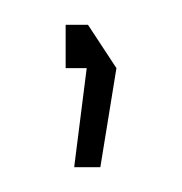

<svg xmlns="http://www.w3.org/2000/svg" viewBox="-20 -720 147 155"><path d="M33 -665V-700H51L74 -665ZM40 -586 50 -665H74L61 -585H40Z"/></svg>

Font: Foldit Thin
Style: Regular
Weight: 100
Designer: Sophia Tai
Foundry: Sophia Tai
Version: Version 1.003